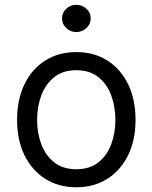

<svg xmlns="http://www.w3.org/2000/svg" viewBox="-20 -770 636 801"><path d="M298.3 11.2Q224.6 11.2 168.9 -23.9Q113.3 -59.1 82.3 -122.3Q51.3 -185.5 51.3 -270Q51.3 -355.5 82.3 -418.9Q113.3 -482.4 168.9 -517.6Q224.6 -552.7 298.3 -552.7Q372.1 -552.7 427.7 -517.6Q483.4 -482.4 514.4 -418.7Q545.4 -355 545.4 -270Q545.4 -185.5 514.4 -122.3Q483.4 -59.1 427.7 -23.9Q372.1 11.2 298.3 11.2ZM298.3 -64Q354.5 -64 390.6 -92.8Q426.8 -121.6 444.1 -168.5Q461.4 -215.3 461.4 -270Q461.4 -324.7 444.1 -371.8Q426.8 -418.9 390.6 -448Q354.5 -477.1 298.3 -477.1Q242.2 -477.1 206.1 -448Q169.9 -418.9 152.3 -371.8Q134.8 -324.7 134.8 -270Q134.8 -215.3 152.3 -168.5Q169.9 -121.6 206.1 -92.8Q242.2 -64 298.3 -64ZM298.3 -636.2Q273.9 -636.2 256.3 -653.1Q238.8 -669.9 238.8 -693.4Q238.8 -716.8 256.3 -733.4Q273.9 -750 298.3 -750Q322.8 -750 340.6 -733.4Q358.4 -716.8 358.4 -693.4Q358.4 -669.9 340.6 -653.1Q322.8 -636.2 298.3 -636.2Z"/></svg>

Font: Sahel VF Regular
Style: Regular
Weight: 400
Foundry: Saber Rastikerdar (saber.rastikerdar@gmail.com)
Version: Version 3.4.0